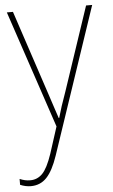

<svg xmlns="http://www.w3.org/2000/svg" viewBox="-55 -565 496 845"><g transform="rotate(-5 193.5 -142.5)"><path d="M8 -528H35L157 -160Q173 -112 181 -87Q189 -62 195 -45H197Q210 -92 234 -158L358 -528H385L167 119Q145 184 117 213.5Q89 243 47 243Q24 243 0 233V207Q12 212 23 214.5Q34 217 47 217Q78 217 100.5 194Q123 171 144 109L182 -9Z"/></g></svg>

Font: Noto Sans Thai SemCond Thin
Style: Regular
Weight: 100
Width: 4
Designer: Monotype Design Team
Foundry: Monotype Imaging Inc.
Version: Version 2.002; ttfautohint (v1.8.4.7-5d5b)